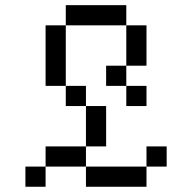

<svg xmlns="http://www.w3.org/2000/svg" viewBox="-20 -712 655 732"><path d="M153.8 -615.4H230.8V-538.5H153.8ZM153.8 -538.5H230.8V-461.5H153.8ZM153.8 -461.5H230.8V-384.6H153.8ZM230.8 -384.6H307.7V-307.7H230.8ZM307.7 -307.7H384.6V-230.8H307.7ZM307.7 -230.8H384.6V-153.8H307.7ZM230.8 -153.8H307.7V-76.9H230.8ZM153.8 -153.8H230.8V-76.9H153.8ZM76.9 -76.9H153.8V0H76.9ZM307.7 -76.9H384.6V0H307.7ZM384.6 -76.9H461.5V0H384.6ZM461.5 -76.9H538.5V0H461.5ZM230.8 -692.3H307.7V-615.4H230.8ZM307.7 -692.3H384.6V-615.4H307.7ZM384.6 -692.3H461.5V-615.4H384.6ZM461.5 -615.4H538.5V-538.5H461.5ZM461.5 -538.5H538.5V-461.5H461.5ZM384.6 -461.5H461.5V-384.6H384.6ZM461.5 -384.6H538.5V-307.7H461.5ZM538.5 -153.8H615.4V-76.9H538.5Z"/></svg>

Font: Jacquarda Bastarda 9
Style: Regular
Weight: 400
Designer: Sarah Cadigan-Fried
Version: Version 1.000; ttfautohint (v1.8.4.7-5d5b)